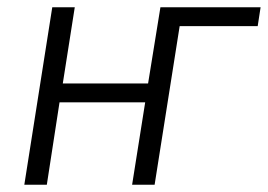

<svg xmlns="http://www.w3.org/2000/svg" viewBox="-20 -509 738 529"><path d="M47 0 124 -489H186L153 -279H388L422 -489H698L690 -437H475L406 0H344L380 -227H144L109 0Z"/></svg>

Font: Nunito Sans 10pt SemiCondensed Light
Style: Italic
Weight: 300
Width: 4
Italic angle: -9°
Designer: Vernon Adams
Foundry: Vernon Adams
Version: Version 3.101;gftools[0.9.27]